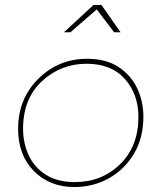

<svg xmlns="http://www.w3.org/2000/svg" viewBox="-20 -754 651 774"><path d="M466 -624H440L370 -716L264 -624H238L357 -734H389ZM280 0Q180 0 116.5 -64.5Q53 -129 53 -234Q53 -356 134.5 -436.5Q216 -517 331 -517Q406.5 -517 456.5 -485Q508 -451 533 -398.2Q558 -345.5 558 -284Q558 -198 520 -134.2Q482 -70.5 418.8 -35.2Q355.5 0 280 0ZM282 -20Q390 -20 464 -92Q538 -164 538 -283Q538 -374 483.5 -435.5Q429 -497 329 -497Q225 -497 149 -426.5Q73 -356 73 -235Q73 -177.5 95.5 -128.5Q118 -79.5 164.5 -49.8Q211 -20 282 -20Z"/></svg>

Font: Argentum Sans Thin
Style: Italic
Weight: 100
Italic angle: -11°
Designer: Julieta Ulanovsky (font), Cristiano Sobral (main changes and remaster)
Foundry: Julieta Ulanovsky (font), Cristiano Sobral (main changes and remaster)
Version: Version 2.007;June 15, 2022;FontCreator 14.0.0.2814 64-bit; 